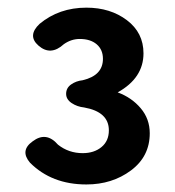

<svg xmlns="http://www.w3.org/2000/svg" viewBox="-20 -907 464 509"><path d="M377 -553.7Q377 -492.2 327.1 -455.1Q277.3 -418 209 -418Q117.2 -418 59.6 -475.6Q32.2 -507.8 66.4 -532.2Q102.5 -559.6 133.8 -523.4Q162.1 -501 199.2 -501Q229.5 -501 249 -517.1Q268.6 -533.2 268.6 -561.5Q268.6 -610.4 203.1 -622.1Q184.6 -624 169.9 -633.8Q155.3 -643.6 155.3 -658.2Q155.3 -673.8 168.5 -683.1Q181.6 -692.4 199.2 -694.3Q252.9 -707 252.9 -751Q252.9 -775.4 236.3 -789.6Q219.7 -803.7 191.4 -803.7Q168.9 -803.7 149.4 -790Q114.3 -757.8 82 -786.1Q51.8 -812.5 85 -843.8Q136.7 -886.7 209 -886.7Q272.5 -886.7 316.4 -853.5Q360.4 -820.3 360.4 -765.6Q360.4 -700.2 292 -662.1Q329.1 -648.4 353 -620.1Q377 -591.8 377 -553.7Z"/></svg>

Font: GenSenMaruGothic TW TTF Bold
Style: Regular
Weight: 700
Version: Version 1.301